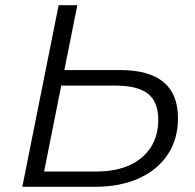

<svg xmlns="http://www.w3.org/2000/svg" viewBox="-20 -720 753 740"><path d="M443 -450Q666 -450 666 -264Q666 -184 626.5 -124.5Q587 -65 515 -32.5Q443 0 345 0H66L206 -700H278L228 -450ZM352 -59Q425 -59 478.5 -83Q532 -107 561 -152Q590 -197 590 -258Q590 -327 550.5 -358.5Q511 -390 425 -390H216L150 -59Z"/></svg>

Font: MOST Montserrat
Style: Italic
Weight: 400
Italic angle: -11.3°
Designer: Julieta Ulanovsky
Foundry: Julieta Ulanovsky
Version: Version 8.000;March 11, 2024;FontCreator 15.0.0.2926 64-bit